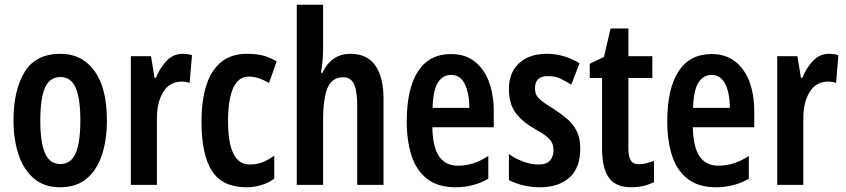

<svg xmlns="http://www.w3.org/2000/svg" viewBox="-20 -780 3571 810"><path d="M431 -272Q431 -193 411 -129.5Q391 -66 347.5 -28Q304 10 233 10Q166 10 122.5 -27.5Q79 -65 58 -128.5Q37 -192 37 -272Q37 -400 84 -476.5Q131 -553 235 -553Q326 -553 378.5 -481Q431 -409 431 -272ZM150 -271Q150 -179 170 -133.5Q190 -88 235 -88Q279 -88 299 -133Q319 -178 319 -272Q319 -366 299 -410.5Q279 -455 235 -455Q190 -455 170 -410.5Q150 -366 150 -271Z M751 -553Q759 -553 768.5 -552Q778 -551 790 -547L780 -430Q773 -433 763.5 -434.5Q754 -436 748 -436Q696 -436 669 -392.5Q642 -349 642 -280V0H532V-543H617L632 -452H638Q655 -494 683 -523.5Q711 -553 751 -553Z M1019 10Q919 10 874.5 -58.5Q830 -127 830 -268Q830 -353 849.5 -417Q869 -481 911.5 -517Q954 -553 1022 -553Q1065 -553 1094 -544.5Q1123 -536 1147 -521L1115 -430Q1068 -457 1030 -457Q986 -457 964 -409Q942 -361 942 -269Q942 -86 1033 -86Q1062 -86 1086 -95Q1110 -104 1137 -123V-26Q1110 -7 1080.5 1.5Q1051 10 1019 10Z M1343 -573Q1343 -549 1340.5 -521.5Q1338 -494 1334 -473H1341Q1357 -511 1387.5 -532Q1418 -553 1458 -553Q1529 -553 1563.5 -503.5Q1598 -454 1598 -363V0H1487V-333Q1487 -396 1473.5 -425Q1460 -454 1428 -454Q1381 -454 1362 -409.5Q1343 -365 1343 -270V0H1232V-760H1343Z M1883 -552Q1942 -552 1982 -521Q2022 -490 2042.5 -435.5Q2063 -381 2063 -310V-243H1804Q1806 -81 1911 -81Q1944 -81 1975 -90.5Q2006 -100 2040 -122V-26Q2009 -8 1974.5 1Q1940 10 1902 10Q1828 10 1782.5 -25Q1737 -60 1716.5 -122.5Q1696 -185 1696 -268Q1696 -406 1743.5 -479Q1791 -552 1883 -552ZM1883 -464Q1848 -464 1827.5 -431.5Q1807 -399 1805 -325H1960Q1960 -386 1941 -425Q1922 -464 1883 -464Z M2428 -154Q2428 -71 2382 -30.5Q2336 10 2258 10Q2220 10 2187.5 2Q2155 -6 2127 -20V-130Q2152 -112 2185.5 -99Q2219 -86 2255 -86Q2284 -86 2299.5 -102Q2315 -118 2315 -146Q2315 -161 2310 -174.5Q2305 -188 2288 -202.5Q2271 -217 2236 -236Q2182 -267 2154.5 -305Q2127 -343 2127 -405Q2127 -474 2170 -513.5Q2213 -553 2287 -553Q2360 -553 2425 -513L2390 -423Q2366 -438 2344 -448.5Q2322 -459 2291 -459Q2237 -459 2237 -408Q2237 -392 2242.5 -380Q2248 -368 2265 -354.5Q2282 -341 2315 -321Q2346 -301 2372 -279Q2398 -257 2413 -227Q2428 -197 2428 -154Z M2677 -87Q2691 -87 2706 -91Q2721 -95 2739 -101V-12Q2697 10 2642 10Q2578 10 2549 -30Q2520 -70 2520 -151V-451H2468V-511L2528 -540L2556 -660H2631V-543H2732V-451H2631V-153Q2631 -120 2641 -103.5Q2651 -87 2677 -87Z M2982 -552Q3041 -552 3081 -521Q3121 -490 3141.5 -435.5Q3162 -381 3162 -310V-243H2903Q2905 -81 3010 -81Q3043 -81 3074 -90.5Q3105 -100 3139 -122V-26Q3108 -8 3073.5 1Q3039 10 3001 10Q2927 10 2881.5 -25Q2836 -60 2815.5 -122.5Q2795 -185 2795 -268Q2795 -406 2842.5 -479Q2890 -552 2982 -552ZM2982 -464Q2947 -464 2926.5 -431.5Q2906 -399 2904 -325H3059Q3059 -386 3040 -425Q3021 -464 2982 -464Z M3478 -553Q3486 -553 3495.5 -552Q3505 -551 3517 -547L3507 -430Q3500 -433 3490.5 -434.5Q3481 -436 3475 -436Q3423 -436 3396 -392.5Q3369 -349 3369 -280V0H3259V-543H3344L3359 -452H3365Q3382 -494 3410 -523.5Q3438 -553 3478 -553Z"/></svg>

Font: Noto Sans Sinhala ExtraCondensed SemiBold
Style: Regular
Weight: 600
Width: 2
Designer: Jelle Bosma - Monotype Design Team
Foundry: Monotype Imaging Inc.
Version: Version 2.006; ttfautohint (v1.8.4.7-5d5b)